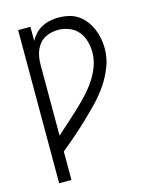

<svg xmlns="http://www.w3.org/2000/svg" viewBox="-113 -816 700 890"><g transform="rotate(-15 237.5 -371.5)"><path d="M59 0V-735H118V-668Q128 -686 142.5 -701Q157 -716 175.5 -725.5Q194 -735 214 -739Q234 -743 255 -743Q279 -743 303 -737.5Q327 -732 347 -718.5Q367 -705 382 -685.5Q397 -666 406.5 -643.5Q416 -621 420.5 -597Q425 -573 425 -549Q425 -505 409 -463Q393 -421 368.5 -384.5Q344 -348 313.5 -316Q283 -284 251 -253.5Q219 -223 186 -194Q153 -165 118 -137V0ZM118 -213Q145 -237 171.5 -260.5Q198 -284 224 -308.5Q250 -333 274.5 -359Q299 -385 319 -414.5Q339 -444 352 -477.5Q365 -511 365 -547Q365 -574 357.5 -600.5Q350 -627 333 -647.5Q316 -668 290 -678Q264 -688 238 -688Q212 -688 187.5 -679Q163 -670 147 -650Q131 -630 124.5 -605Q118 -580 118 -554Z"/></g></svg>

Font: Iosevka QP Light
Style: Regular
Weight: 300
Designer: Belleve Invis
Foundry: Belleve Invis
Version: Version 20.0.0; ttfautohint (v1.8.4)